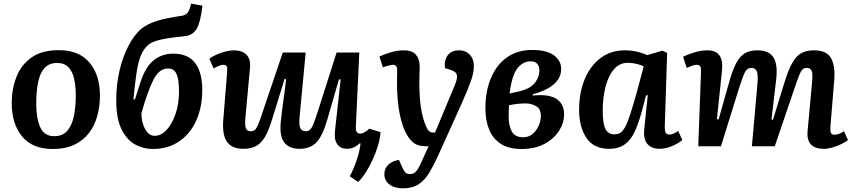

<svg xmlns="http://www.w3.org/2000/svg" viewBox="-20 -799 4661 1049"><path d="M268 15Q157 15 100.5 -54Q44 -123 44 -236Q44 -312 69.5 -378Q95 -444 151.5 -484.5Q208 -525 302 -525Q411 -525 468.5 -457.5Q526 -390 526 -276Q526 -219 512 -167Q498 -115 467.5 -74Q437 -33 387.5 -9Q338 15 268 15ZM276 -55Q324 -55 349.5 -86.5Q375 -118 384.5 -168.5Q394 -219 394 -277Q394 -328 385 -368.5Q376 -409 353.5 -432Q331 -455 292 -455Q248 -455 223 -427Q198 -399 188 -349Q178 -299 178 -232Q178 -152 200 -103.5Q222 -55 276 -55Z M814 15Q764 15 718.5 -9.5Q673 -34 644 -92.5Q615 -151 615 -252Q615 -335 632.5 -411Q650 -487 681 -547Q712 -607 752 -642Q787 -669 836.5 -684.5Q886 -700 974 -713Q995 -716 1006 -731Q1017 -746 1024 -779L1086 -768Q1076 -679 1055 -642.5Q1034 -606 988 -601Q904 -593 858.5 -582.5Q813 -572 794 -557Q765 -534 749.5 -495.5Q734 -457 725.5 -398.5Q717 -340 709 -257L717 -255L748 -352Q776 -436 821.5 -471Q867 -506 926 -506Q1007 -506 1046 -455Q1085 -404 1085 -307Q1085 -213 1052 -140Q1019 -67 958 -26Q897 15 814 15ZM898 -425Q849 -425 817.5 -362Q786 -299 753 -181Q752 -154 760 -125.5Q768 -97 784.5 -77Q801 -57 825 -57Q861 -57 891 -90Q921 -123 939.5 -178Q958 -233 958 -299Q958 -328 954.5 -357Q951 -386 938.5 -405.5Q926 -425 898 -425Z M1124 -478Q1137 -489 1160.5 -499.5Q1184 -510 1210 -517Q1236 -524 1258 -524Q1302 -524 1326 -500.5Q1350 -477 1346 -430L1321 -158Q1317 -114 1323.5 -98Q1330 -82 1350 -82Q1364 -82 1372.5 -89Q1381 -96 1391.5 -121Q1402 -146 1419 -199L1525 -512H1650L1617 -162Q1613 -120 1620 -101Q1627 -82 1650 -82Q1664 -82 1673.5 -90Q1683 -98 1692.5 -122Q1702 -146 1717 -192L1819 -512H1943L1924 -103Q1924 -84 1930 -76.5Q1936 -69 1948 -69Q1969 -69 1998 -96L2059 -77Q2057 -44 2045.5 -5Q2034 34 2016.5 72.5Q1999 111 1978 143.5Q1957 176 1937 195L1891 164Q1911 128 1928 78Q1945 28 1950 -15L1945 -16Q1914 14 1876 14Q1841 14 1823 -10.5Q1805 -35 1810 -83Q1818 -153 1825.5 -223Q1833 -293 1841 -364L1832 -366L1768 -145Q1743 -58 1709.5 -22Q1676 14 1617 14Q1557 14 1531 -23.5Q1505 -61 1515 -142Q1521 -198 1529 -254Q1537 -310 1543 -366L1535 -368L1467 -148Q1449 -89 1429 -53.5Q1409 -18 1380.5 -2Q1352 14 1310 14Q1245 14 1219 -26Q1193 -66 1200 -146L1221 -406Q1223 -428 1218.5 -436.5Q1214 -445 1199 -445Q1183 -445 1147 -425Z M2371 57Q2349 105 2325.5 144.5Q2302 184 2268 207Q2234 230 2182 230Q2135 230 2107.5 208.5Q2080 187 2080 153Q2080 121 2102.5 100Q2125 79 2160 75L2174 107Q2185 132 2193.5 142Q2202 152 2220 152Q2241 152 2254.5 136Q2268 120 2286 78L2322 0H2307Q2270 0 2247.5 -13.5Q2225 -27 2205 -59Q2179 -101 2164 -175Q2149 -249 2149 -345Q2149 -361 2149.5 -381Q2150 -401 2150 -416Q2150 -445 2128 -445Q2119 -445 2101.5 -440.5Q2084 -436 2072 -431L2053 -490Q2073 -500 2111 -512Q2149 -524 2186 -524Q2233 -524 2253 -499.5Q2273 -475 2273 -437Q2273 -419 2272 -399.5Q2271 -380 2271 -352Q2271 -271 2279.5 -213Q2288 -155 2307 -110Q2317 -88 2325.5 -81.5Q2334 -75 2345 -75H2357L2465 -334Q2480 -370 2476.5 -388.5Q2473 -407 2445 -416L2411 -427Q2406 -471 2426.5 -497.5Q2447 -524 2488 -524Q2524 -524 2546.5 -500.5Q2569 -477 2569 -437Q2569 -402 2552.5 -355.5Q2536 -309 2499 -226Z M2830 15Q2759 15 2715.5 -13.5Q2672 -42 2652 -92Q2632 -142 2632 -208Q2632 -300 2662 -372Q2692 -444 2749 -485Q2806 -526 2888 -526Q2968 -526 3007 -496.5Q3046 -467 3046 -422Q3046 -386 3025 -359Q3004 -332 2968.5 -313.5Q2933 -295 2891 -284V-277Q2979 -286 3020.5 -258.5Q3062 -231 3062 -174Q3062 -128 3034.5 -84.5Q3007 -41 2955 -13Q2903 15 2830 15ZM2764 -288 2822 -301Q2879 -316 2903 -347Q2927 -378 2927 -415Q2927 -435 2916 -449.5Q2905 -464 2878 -464Q2838 -464 2807.5 -426.5Q2777 -389 2764 -288ZM2839 -49Q2868 -49 2889.5 -67Q2911 -85 2923 -112Q2935 -139 2935 -165Q2935 -204 2909.5 -219Q2884 -234 2851 -234Q2827 -234 2803 -231Q2779 -228 2761 -224Q2760 -207 2759.5 -191Q2759 -175 2759 -161Q2759 -113 2776 -81Q2793 -49 2839 -49Z M3612 -107Q3612 -84 3617 -74Q3622 -64 3638 -64Q3659 -64 3685 -84L3708 -34Q3690 -18 3654.5 -2Q3619 14 3583 14Q3540 14 3517 -12.5Q3494 -39 3500 -94L3519 -278L3510 -279L3487 -192Q3470 -129 3449 -82.5Q3428 -36 3394.5 -11Q3361 14 3307 14Q3224 14 3184 -45.5Q3144 -105 3144 -198Q3144 -294 3175 -367.5Q3206 -441 3262 -482.5Q3318 -524 3393 -524Q3433 -524 3465.5 -515.5Q3498 -507 3516 -498L3599 -522L3625 -510ZM3336 -65Q3355 -65 3369 -73.5Q3383 -82 3396 -106Q3409 -130 3424 -176.5Q3439 -223 3460 -298L3497 -436Q3483 -444 3458 -450Q3433 -456 3410 -456Q3365 -456 3334.5 -420.5Q3304 -385 3288.5 -325.5Q3273 -266 3273 -193Q3273 -122 3288.5 -93.5Q3304 -65 3336 -65Z M4119 -348Q4122 -392 4114.5 -410Q4107 -428 4086 -428Q4062 -428 4050 -404.5Q4038 -381 4018 -318L3919 0H3795L3810 -407Q3811 -428 3805.5 -436.5Q3800 -445 3785 -445Q3776 -445 3763 -440.5Q3750 -436 3732 -428L3712 -489Q3736 -501 3773 -512.5Q3810 -524 3845 -524Q3935 -524 3925 -417L3897 -148L3906 -146L3968 -365Q3991 -446 4023 -485Q4055 -524 4118 -524Q4182 -524 4206 -485Q4230 -446 4221 -368L4195 -146L4203 -144L4270 -362Q4296 -445 4329 -484.5Q4362 -524 4427 -524Q4496 -524 4520 -482Q4544 -440 4538 -363L4517 -108Q4515 -84 4519.5 -73.5Q4524 -63 4540 -63Q4563 -63 4591 -82L4613 -34Q4598 -22 4575 -11Q4552 0 4527.5 7Q4503 14 4482 14Q4431 14 4409.5 -11Q4388 -36 4392 -80L4417 -352Q4421 -396 4414.5 -412Q4408 -428 4388 -428Q4374 -428 4365 -420Q4356 -412 4346 -387Q4336 -362 4319 -311L4213 0H4088Z"/></svg>

Font: Literata 12pt SemiBold
Style: Italic
Weight: 600
Italic angle: -2°
Designer: Latin by Veronika Burian and Jose Scaglione. Greek by Irene Vlachou. Cyrillic by Vera Evstafieva
Foundry: TypeTogether
Version: Version 3.002